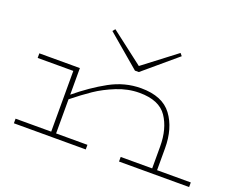

<svg xmlns="http://www.w3.org/2000/svg" viewBox="-121 -997 1505 1215"><g transform="rotate(20 631.5 -389.5)"><path d="M1246 -31V0H774V-31H986V-178Q986 -298 933.5 -375.5Q881 -453 748 -453Q671 -453 595.5 -422.5Q520 -392 462.5 -353Q405 -314 339 -261V-31H550V0H66V-31H306V-440H66V-471H339V-292Q438 -374 538 -429Q638 -484 748 -484Q892 -484 955.5 -398.5Q1019 -313 1019 -178V-31ZM919 -762 698 -575H672L452 -762L466 -779L685 -611L905 -779Z"/></g></svg>

Font: BioRhyme Expanded ExtraLight
Style: Regular
Weight: 275
Width: 7
Designer: Aoife Mooney
Foundry: Aoife Mooney Type
Version: Version 1.001